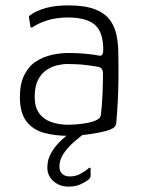

<svg xmlns="http://www.w3.org/2000/svg" viewBox="-20 -497 524 714"><path d="M232 8Q184 8 143.5 -3Q103 -14 78.5 -45.5Q54 -77 54 -136Q54 -186 70.5 -218.5Q87 -251 114 -268.5Q141 -286 173 -293Q205 -300 235 -300Q267 -300 299 -297Q331 -294 349 -290Q364 -287 364 -312Q364 -378 332.5 -405Q301 -432 232 -432Q192 -432 158.5 -422Q125 -412 103 -397Q99 -394 96 -394.5Q93 -395 93 -399L88 -431Q87 -436 88.5 -437.5Q90 -439 93 -441Q116 -458 151.5 -467.5Q187 -477 232 -477Q296 -477 333 -462.5Q370 -448 388.5 -423Q407 -398 413.5 -365.5Q420 -333 420 -297Q421 -246 420.5 -203.5Q420 -161 418 -120.5Q416 -80 412 -37Q411 -31 406.5 -25.5Q402 -20 387 -14Q373 -9 353.5 -5Q334 -1 313 2Q292 5 271.5 6.5Q251 8 232 8ZM236 -33Q246 -33 264.5 -34.5Q283 -36 303 -39.5Q323 -43 338 -50Q353 -57 355 -68Q359 -99 361 -142.5Q363 -186 363 -223Q363 -244 348 -248Q333 -251 301 -255Q269 -259 230 -259Q213 -259 192 -254Q171 -249 152 -236Q133 -223 121 -199Q109 -175 109 -136Q109 -99 125.5 -76Q142 -53 171 -43Q200 -33 236 -33ZM234 197Q202 197 179 177Q156 157 156 126Q156 96 171 70.5Q186 45 208.5 24Q231 3 252 -11Q256 -13 261.5 -15Q267 -17 273 -17H304Q307 -17 308.5 -14Q310 -11 304 -8Q280 9 256 30Q232 51 216.5 74Q201 97 201 122Q201 141 212.5 150.5Q224 160 242 159Q261 159 279 149.5Q297 140 309 129Q312 126 314.5 126.5Q317 127 317 131V156Q317 165 308 172Q296 181 278 189Q260 197 234 197Z"/></svg>

Font: Glory Light
Style: Regular
Weight: 300
Version: Version 1.011